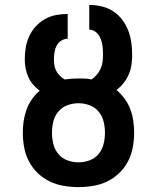

<svg xmlns="http://www.w3.org/2000/svg" viewBox="-20 -755 640 783"><path d="M300 8Q270 8 240 3Q210 -2 183 -15Q156 -28 134 -49Q112 -70 98 -97Q84 -124 78.5 -154Q73 -184 73 -214Q73 -238 76.5 -261.5Q80 -285 88 -307.5Q96 -330 110 -350Q124 -370 142 -385Q127 -396 115 -410Q103 -424 95.5 -441Q88 -458 84.5 -476Q81 -494 81 -512Q81 -537 85 -561Q89 -585 99 -607Q109 -629 125.5 -647Q142 -665 163 -677Q184 -689 208 -693.5Q232 -698 256 -698V-597Q242 -597 229.5 -589Q217 -581 210.5 -568Q204 -555 202 -541Q200 -527 200 -512Q200 -500 202 -488Q204 -476 210 -465Q216 -454 224.5 -445.5Q233 -437 244 -431Q258 -433 272 -434Q286 -435 300 -435Q313 -435 326.5 -434.5Q340 -434 353 -431Q365 -439 374.5 -450Q384 -461 390 -474Q396 -487 398 -501.5Q400 -516 400 -531Q400 -542 399.5 -552.5Q399 -563 397 -574Q395 -585 391 -595.5Q387 -606 380.5 -614.5Q374 -623 364.5 -628.5Q355 -634 344 -634V-735Q369 -735 394.5 -729Q420 -723 441 -709.5Q462 -696 478 -675Q494 -654 503 -630.5Q512 -607 515.5 -581.5Q519 -556 519 -531Q519 -510 516 -490Q513 -470 505 -451.5Q497 -433 484 -416.5Q471 -400 455 -388Q474 -372 488.5 -352Q503 -332 511.5 -309.5Q520 -287 523.5 -262.5Q527 -238 527 -214Q527 -184 521.5 -154Q516 -124 502 -97Q488 -70 466 -49Q444 -28 417 -15Q390 -2 360 3Q330 8 300 8ZM300 -93Q323 -93 345 -101Q367 -109 382 -127Q397 -145 402.5 -168Q408 -191 408 -214Q408 -237 402.5 -259.5Q397 -282 382 -300Q367 -318 345 -326Q323 -334 300 -334Q277 -334 255 -326Q233 -318 218 -300Q203 -282 197.5 -259.5Q192 -237 192 -214Q192 -191 197.5 -168Q203 -145 218 -127Q233 -109 255 -101Q277 -93 300 -93Z"/></svg>

Font: R Plex Mono
Style: Bold
Weight: 700
Monospace: yes
Designer: Belleve Invis
Foundry: Belleve Invis
Version: Version 31.8.0